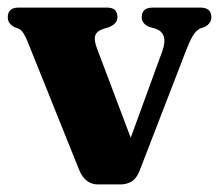

<svg xmlns="http://www.w3.org/2000/svg" viewBox="-22 -482 576 506"><path d="M296.5 4H235.5Q202.5 4 186.5 -34.5L50.5 -373Q39.5 -400.5 28 -406L15 -411Q-1.5 -420.5 -1.5 -436.5Q-1.5 -462 27 -462H260.5Q287.5 -462 287.5 -436.5Q287.5 -420 266.5 -411L251 -406Q233 -400.5 229 -388.2Q225 -376 234.5 -352L322.5 -119L405.5 -346.5Q423 -394.5 387.5 -406.5L371.5 -411Q351.5 -419.5 351.5 -436.5Q351.5 -462 380.5 -462H506Q535 -462 535 -436.5Q535 -420.5 517.5 -411L505.5 -407Q496 -402.5 488 -390.5Q480 -378.5 468 -348L345.5 -31Q337.5 -11 324.5 -3.5Q311.5 4 296.5 4Z"/></svg>

Font: Fraunces 72pt S050
Style: Bold
Weight: 700
Version: Version 1.000; ttfautohint (v1.8.3)